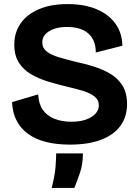

<svg xmlns="http://www.w3.org/2000/svg" viewBox="-20 -694 679 940"><path d="M322 14Q257 14 205.5 1Q154 -12 117.5 -38.5Q81 -65 61 -104Q41 -143 39 -194L167 -232Q169 -186 189.5 -156.5Q210 -127 246.5 -112.5Q283 -98 329 -98Q372 -98 402 -109Q432 -120 448 -138Q464 -156 464 -178Q464 -204 444 -220.5Q424 -237 389.5 -248Q355 -259 311 -269Q264 -280 217.5 -294Q171 -308 133 -330Q95 -352 72.5 -387Q50 -422 50 -475Q50 -535 81 -579.5Q112 -624 170.5 -649Q229 -674 311 -674Q393 -674 452.5 -649Q512 -624 545 -578.5Q578 -533 579 -470L449 -437Q449 -468 439.5 -491.5Q430 -515 412 -530.5Q394 -546 368 -554Q342 -562 309 -562Q270 -562 243 -552Q216 -542 201.5 -525.5Q187 -509 187 -486Q187 -459 208.5 -442Q230 -425 267 -414Q304 -403 348 -392Q391 -383 435.5 -369.5Q480 -356 518 -334Q556 -312 579 -276Q602 -240 602 -184Q602 -123 570 -78.5Q538 -34 475.5 -10Q413 14 322 14ZM233 226Q249 164 252 122.5Q255 81 255 57H386Q386 109 371.5 152Q357 195 344 226Z"/></svg>

Font: Bricolage Grotesque 18pt
Style: Bold
Weight: 700
Designer: Mathieu Triay
Foundry: Atelier Triay
Version: Version 1.000;gftools[0.9.30]